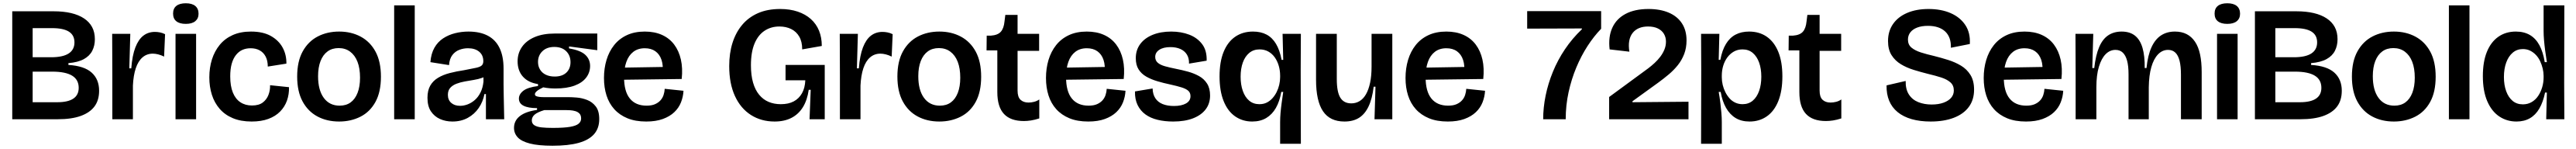

<svg xmlns="http://www.w3.org/2000/svg" viewBox="-20 -729 15775 911"><path d="M55 0V-660H308Q369 -660 415.5 -649Q462 -638 494.5 -616.5Q527 -595 544 -563.5Q561 -532 561 -489Q561 -450 545 -418.5Q529 -387 493.5 -367.5Q458 -348 399 -343V-332Q496 -326 541.5 -285Q587 -244 587 -174Q587 -116 558.5 -78Q530 -40 474 -20Q418 0 334 0ZM180 -104H331Q396 -104 429 -126Q462 -148 462 -192Q462 -242 421.5 -266.5Q381 -291 300 -291H180ZM180 -379H293Q365 -379 400.5 -402Q436 -425 436 -470Q436 -514 402 -535.5Q368 -557 299 -557H180Z M668 0V-265L667 -522H778L772 -311H784Q790 -390 809 -439Q828 -488 858 -511Q888 -534 929 -534Q943 -534 959 -531Q975 -528 991 -520L985 -383Q967 -392 949 -396.5Q931 -401 916 -401Q879 -401 852.5 -378Q826 -355 811.5 -311.5Q797 -268 794 -206V0Z M1055 0V-522H1181V0ZM1118 -583Q1080 -583 1060 -599Q1040 -615 1040 -646Q1040 -677 1060 -693Q1080 -709 1118 -709Q1156 -709 1176 -692.5Q1196 -676 1196 -645Q1196 -616 1176 -599.5Q1156 -583 1118 -583Z M1521 14Q1455 14 1406 -6.5Q1357 -27 1325 -64Q1293 -101 1277.5 -150Q1262 -199 1262 -256Q1262 -315 1278 -365.5Q1294 -416 1325.5 -454.5Q1357 -493 1405 -514.5Q1453 -536 1517 -536Q1591 -536 1639 -509Q1687 -482 1711 -438Q1735 -394 1734 -340L1620 -322Q1620 -358 1607 -383Q1594 -408 1570.5 -421Q1547 -434 1515 -434Q1487 -434 1464.5 -424Q1442 -414 1425 -392.5Q1408 -371 1399 -339Q1390 -307 1390 -262Q1390 -203 1406 -163.5Q1422 -124 1452 -104Q1482 -84 1523 -84Q1565 -84 1589 -102Q1613 -120 1624 -148.5Q1635 -177 1634 -208L1750 -196Q1751 -152 1737.5 -114Q1724 -76 1695.5 -47Q1667 -18 1623.5 -2Q1580 14 1521 14Z M2057 14Q1982 14 1924 -17Q1866 -48 1833 -109Q1800 -170 1800 -261Q1800 -354 1834 -415Q1868 -476 1926 -506Q1984 -536 2057 -536Q2131 -536 2189 -505Q2247 -474 2280 -413Q2313 -352 2313 -260Q2313 -167 2279.5 -106Q2246 -45 2187.5 -15.5Q2129 14 2057 14ZM2060 -83Q2100 -83 2127.5 -103Q2155 -123 2170 -161.5Q2185 -200 2185 -254Q2185 -311 2169.5 -351Q2154 -391 2124.5 -413Q2095 -435 2054 -435Q2014 -435 1986 -414.5Q1958 -394 1943 -355.5Q1928 -317 1928 -263Q1928 -178 1963 -130.5Q1998 -83 2060 -83Z M2394 0V-696H2520V0Z M2751 14Q2709 14 2674.5 -1.5Q2640 -17 2619 -48.5Q2598 -80 2598 -131Q2598 -176 2615 -205.5Q2632 -235 2663 -253.5Q2694 -272 2735 -282.5Q2776 -293 2823 -300Q2871 -309 2896 -314.5Q2921 -320 2930.5 -329Q2940 -338 2940 -355Q2940 -392 2914.5 -413Q2889 -434 2846 -434Q2819 -434 2793.5 -424.5Q2768 -415 2750.5 -392.5Q2733 -370 2730 -331L2616 -349Q2620 -401 2640.5 -437Q2661 -473 2694 -494.5Q2727 -516 2767 -526Q2807 -536 2849 -536Q2919 -536 2967 -511Q3015 -486 3039.5 -435.5Q3064 -385 3064 -310V-214Q3064 -179 3065 -143Q3066 -107 3066.5 -71Q3067 -35 3068 0H2956Q2956 -37 2956 -74.5Q2956 -112 2956 -154H2947Q2938 -107 2912 -69Q2886 -31 2845 -8.5Q2804 14 2751 14ZM2798 -82Q2821 -82 2844.5 -91Q2868 -100 2888.5 -118Q2909 -136 2923 -164Q2937 -192 2941 -230V-273L2967 -275Q2955 -261 2932.5 -253Q2910 -245 2882.5 -240.5Q2855 -236 2827 -231Q2799 -226 2775.5 -217Q2752 -208 2737.5 -192Q2723 -176 2723 -149Q2723 -118 2743.5 -100Q2764 -82 2798 -82Z M3364 162Q3277 162 3225 148.5Q3173 135 3150.5 110.5Q3128 86 3128 53Q3128 9 3163.5 -19Q3199 -47 3269 -57V-68Q3215 -68 3186.5 -82.5Q3158 -97 3158 -126Q3158 -153 3185 -174Q3212 -195 3275 -203V-215Q3215 -224 3182.5 -260.5Q3150 -297 3150 -354Q3150 -404 3177 -442.5Q3204 -481 3255 -502.5Q3306 -524 3378 -524H3638V-422L3465 -445V-433Q3536 -421 3565 -393.5Q3594 -366 3594 -326Q3594 -286 3570 -254.5Q3546 -223 3498.5 -205.5Q3451 -188 3382 -188Q3364 -188 3346 -189.5Q3328 -191 3307 -195Q3281 -183 3268.5 -172.5Q3256 -162 3256 -153Q3256 -145 3263.5 -141.5Q3271 -138 3283.5 -136.5Q3296 -135 3311 -135H3463Q3482 -135 3513 -132.5Q3544 -130 3575.5 -118Q3607 -106 3628.5 -78.5Q3650 -51 3650 -1Q3650 55 3618.5 91Q3587 127 3524 144.5Q3461 162 3364 162ZM3365 53Q3434 53 3471.5 46.5Q3509 40 3524 27Q3539 14 3539 -4Q3539 -24 3529 -34.5Q3519 -45 3503.5 -49.5Q3488 -54 3472 -55Q3456 -56 3443 -56H3314Q3271 -43 3254 -28Q3237 -13 3237 7Q3237 27 3253 37Q3269 47 3297.5 50Q3326 53 3365 53ZM3377 -261Q3423 -261 3448.5 -285Q3474 -309 3474 -349Q3474 -390 3447.5 -416Q3421 -442 3375 -442Q3329 -442 3302 -416Q3275 -390 3275 -350Q3275 -324 3287.5 -303.5Q3300 -283 3323 -272Q3346 -261 3377 -261Z M3938 14Q3871 14 3822.5 -6Q3774 -26 3742 -61.5Q3710 -97 3694.5 -145.5Q3679 -194 3679 -252Q3679 -311 3694.5 -362.5Q3710 -414 3741 -453Q3772 -492 3819 -514Q3866 -536 3929 -536Q3989 -536 4034.5 -515.5Q4080 -495 4109 -456.5Q4138 -418 4150 -365Q4162 -312 4155 -246L3759 -241V-315L4066 -320L4038 -277Q4043 -328 4031.5 -362.5Q4020 -397 3994 -415.5Q3968 -434 3929 -434Q3887 -434 3858.5 -412Q3830 -390 3816 -350.5Q3802 -311 3802 -257Q3802 -170 3837.5 -126.5Q3873 -83 3940 -83Q3971 -83 3991.5 -92Q4012 -101 4025 -115.5Q4038 -130 4044 -148.5Q4050 -167 4051 -186L4166 -174Q4164 -137 4150.5 -103Q4137 -69 4109.5 -43Q4082 -17 4039.5 -1.5Q3997 14 3938 14Z M4724 14Q4642 14 4579 -26Q4516 -66 4481 -142Q4446 -218 4446 -325Q4446 -403 4466 -466.5Q4486 -530 4525 -576.5Q4564 -623 4622 -648.5Q4680 -674 4758 -674Q4818 -674 4865.5 -658Q4913 -642 4946 -612.5Q4979 -583 4996 -541.5Q5013 -500 5013 -448L4893 -427Q4893 -474 4875 -505Q4857 -536 4825.5 -551.5Q4794 -567 4753 -567Q4702 -567 4662.5 -541Q4623 -515 4601 -462.5Q4579 -410 4579 -330Q4579 -269 4592 -224Q4605 -179 4629.5 -149.5Q4654 -120 4687.5 -106Q4721 -92 4762 -92Q4809 -92 4841 -109Q4873 -126 4891.5 -158.5Q4910 -191 4912 -238H4791V-332H5031V-218V0H4938L4945 -180H4933Q4924 -117 4897.5 -74Q4871 -31 4827.5 -8.5Q4784 14 4724 14Z M5124 0V-265L5123 -522H5234L5228 -311H5240Q5246 -390 5265 -439Q5284 -488 5314 -511Q5344 -534 5385 -534Q5399 -534 5415 -531Q5431 -528 5447 -520L5441 -383Q5423 -392 5405 -396.5Q5387 -401 5372 -401Q5335 -401 5308.5 -378Q5282 -355 5267.5 -311.5Q5253 -268 5250 -206V0Z M5733 14Q5658 14 5600 -17Q5542 -48 5509 -109Q5476 -170 5476 -261Q5476 -354 5510 -415Q5544 -476 5602 -506Q5660 -536 5733 -536Q5807 -536 5865 -505Q5923 -474 5956 -413Q5989 -352 5989 -260Q5989 -167 5955.5 -106Q5922 -45 5863.5 -15.5Q5805 14 5733 14ZM5736 -83Q5776 -83 5803.5 -103Q5831 -123 5846 -161.5Q5861 -200 5861 -254Q5861 -311 5845.5 -351Q5830 -391 5800.5 -413Q5771 -435 5730 -435Q5690 -435 5662 -414.5Q5634 -394 5619 -355.5Q5604 -317 5604 -263Q5604 -178 5639 -130.5Q5674 -83 5736 -83Z M6251 11Q6169 11 6128.5 -32.5Q6088 -76 6088 -166V-421H6022L6023 -511H6048Q6091 -514 6109.5 -535Q6128 -556 6132 -598L6137 -638H6212V-522H6344V-418H6212V-175Q6212 -136 6230 -119Q6248 -102 6279 -102Q6296 -102 6313.5 -106.5Q6331 -111 6345 -121V-5Q6317 4 6294 7.5Q6271 11 6251 11Z M6645 14Q6578 14 6529.5 -6Q6481 -26 6449 -61.5Q6417 -97 6401.5 -145.5Q6386 -194 6386 -252Q6386 -311 6401.5 -362.5Q6417 -414 6448 -453Q6479 -492 6526 -514Q6573 -536 6636 -536Q6696 -536 6741.5 -515.5Q6787 -495 6816 -456.5Q6845 -418 6857 -365Q6869 -312 6862 -246L6466 -241V-315L6773 -320L6745 -277Q6750 -328 6738.5 -362.5Q6727 -397 6701 -415.5Q6675 -434 6636 -434Q6594 -434 6565.5 -412Q6537 -390 6523 -350.5Q6509 -311 6509 -257Q6509 -170 6544.5 -126.5Q6580 -83 6647 -83Q6678 -83 6698.5 -92Q6719 -101 6732 -115.5Q6745 -130 6751 -148.5Q6757 -167 6758 -186L6873 -174Q6871 -137 6857.5 -103Q6844 -69 6816.5 -43Q6789 -17 6746.5 -1.5Q6704 14 6645 14Z M7165 14Q7113 14 7069.5 3.5Q7026 -7 6995 -29.5Q6964 -52 6947 -87Q6930 -122 6931 -170L7039 -188Q7040 -152 7056 -128Q7072 -104 7101 -92.5Q7130 -81 7170 -81Q7216 -81 7243.5 -96.5Q7271 -112 7271 -141Q7271 -162 7257.5 -174Q7244 -186 7217 -194.5Q7190 -203 7149 -212Q7106 -221 7067.5 -232.5Q7029 -244 6999.5 -261Q6970 -278 6953 -305Q6936 -332 6936 -373Q6936 -423 6963 -459.5Q6990 -496 7039 -516Q7088 -536 7153 -536Q7214 -536 7263.5 -517Q7313 -498 7342.5 -459Q7372 -420 7370 -358L7262 -340Q7263 -373 7249 -395.5Q7235 -418 7209 -429.5Q7183 -441 7148 -441Q7105 -441 7080 -424.5Q7055 -408 7055 -381Q7055 -359 7070.5 -345.5Q7086 -332 7114.5 -324Q7143 -316 7183 -308Q7219 -301 7255.5 -291Q7292 -281 7323 -264Q7354 -247 7372.5 -218Q7391 -189 7391 -145Q7391 -96 7364 -60.5Q7337 -25 7286.5 -5.5Q7236 14 7165 14Z M7820 150V18Q7820 -9 7822.5 -38.5Q7825 -68 7829.5 -100.5Q7834 -133 7839 -167H7827Q7817 -109 7794 -69Q7771 -29 7735 -7.5Q7699 14 7649 14Q7590 14 7544.5 -17.5Q7499 -49 7474 -111Q7449 -173 7449 -262Q7449 -351 7474 -412Q7499 -473 7545 -504.5Q7591 -536 7654 -536Q7702 -536 7737 -517.5Q7772 -499 7795 -460.5Q7818 -422 7829 -363H7839L7835 -522H7947L7946 -303L7947 150ZM7693 -92Q7718 -92 7737.5 -101.5Q7757 -111 7772.5 -128Q7788 -145 7798.5 -166Q7809 -187 7814.5 -210.5Q7820 -234 7820 -257V-267Q7820 -298 7811.5 -327Q7803 -356 7787 -378.5Q7771 -401 7747.5 -414Q7724 -427 7694 -427Q7657 -427 7631 -405.5Q7605 -384 7591.5 -346.5Q7578 -309 7578 -260Q7578 -211 7591.5 -173Q7605 -135 7630.5 -113.5Q7656 -92 7693 -92Z M8214 14Q8125 14 8082.5 -49Q8040 -112 8040 -241V-522H8167V-246Q8167 -167 8188.5 -132Q8210 -97 8256 -97Q8284 -97 8307 -111Q8330 -125 8346 -153Q8362 -181 8371 -223Q8380 -265 8380 -322V-522H8507V-240V0H8398L8404 -199H8393Q8384 -125 8361.5 -78Q8339 -31 8303 -8.5Q8267 14 8214 14Z M8847 14Q8780 14 8731.5 -6Q8683 -26 8651 -61.5Q8619 -97 8603.5 -145.5Q8588 -194 8588 -252Q8588 -311 8603.5 -362.5Q8619 -414 8650 -453Q8681 -492 8728 -514Q8775 -536 8838 -536Q8898 -536 8943.5 -515.5Q8989 -495 9018 -456.5Q9047 -418 9059 -365Q9071 -312 9064 -246L8668 -241V-315L8975 -320L8947 -277Q8952 -328 8940.5 -362.5Q8929 -397 8903 -415.5Q8877 -434 8838 -434Q8796 -434 8767.5 -412Q8739 -390 8725 -350.5Q8711 -311 8711 -257Q8711 -170 8746.5 -126.5Q8782 -83 8849 -83Q8880 -83 8900.5 -92Q8921 -101 8934 -115.5Q8947 -130 8953 -148.5Q8959 -167 8960 -186L9075 -174Q9073 -137 9059.5 -103Q9046 -69 9018.5 -43Q8991 -17 8948.5 -1.5Q8906 14 8847 14Z M9431 0Q9431 -71 9446 -144.5Q9461 -218 9490.5 -290Q9520 -362 9564.5 -428Q9609 -494 9668 -550V-555L9333 -554V-661H9786V-553Q9742 -508 9703 -448Q9664 -388 9634 -316.5Q9604 -245 9586.5 -165Q9569 -85 9569 0Z M9835 0V-136L10074 -311Q10094 -326 10113.5 -344Q10133 -362 10148.5 -382.5Q10164 -403 10173.5 -426Q10183 -449 10183 -475Q10183 -501 10170.5 -522Q10158 -543 10133.5 -555Q10109 -567 10073 -567Q10042 -567 10018 -557Q9994 -547 9978.5 -527Q9963 -507 9958 -478.5Q9953 -450 9959 -413L9838 -427Q9829 -503 9854 -558.5Q9879 -614 9935.5 -644Q9992 -674 10076 -674Q10148 -674 10200.5 -651.5Q10253 -629 10281 -586Q10309 -543 10309 -482Q10309 -436 10294.5 -398.5Q10280 -361 10255.5 -330.5Q10231 -300 10200 -274Q10169 -248 10136 -224L9978 -110V-104L10321 -107V0Z M10398 150 10399 -297 10398 -522H10510L10506 -363H10516Q10527 -422 10550.5 -460.5Q10574 -499 10609.5 -517.5Q10645 -536 10692 -536Q10755 -536 10800.5 -504.5Q10846 -473 10871 -412Q10896 -351 10896 -262Q10896 -173 10871 -111Q10846 -49 10800.5 -17.5Q10755 14 10695 14Q10645 14 10609.5 -7.5Q10574 -29 10551 -69.5Q10528 -110 10518 -167H10506Q10512 -133 10516 -100.5Q10520 -68 10522.5 -38.5Q10525 -9 10525 17V150ZM10652 -92Q10689 -92 10714.5 -113.5Q10740 -135 10753.5 -173Q10767 -211 10767 -260Q10767 -309 10753.5 -346.5Q10740 -384 10714.5 -405.5Q10689 -427 10652 -427Q10622 -427 10598.5 -413.5Q10575 -400 10558.5 -377.5Q10542 -355 10533.5 -326.5Q10525 -298 10525 -267V-256Q10525 -233 10530.5 -210Q10536 -187 10546.5 -166Q10557 -145 10572 -128Q10587 -111 10607.5 -101.5Q10628 -92 10652 -92Z M11163 11Q11081 11 11040.5 -32.5Q11000 -76 11000 -166V-421H10934L10935 -511H10960Q11003 -514 11021.5 -535Q11040 -556 11044 -598L11049 -638H11124V-522H11256V-418H11124V-175Q11124 -136 11142 -119Q11160 -102 11191 -102Q11208 -102 11225.5 -106.5Q11243 -111 11257 -121V-5Q11229 4 11206 7.5Q11183 11 11163 11Z M11804 14Q11739 14 11688 -0.5Q11637 -15 11602 -43.5Q11567 -72 11550 -113Q11533 -154 11534 -207L11651 -234Q11650 -183 11671 -151Q11692 -119 11728.5 -104.5Q11765 -90 11810 -90Q11852 -90 11882.5 -101Q11913 -112 11929.5 -131Q11946 -150 11946 -176Q11946 -207 11925 -225.5Q11904 -244 11868 -255.5Q11832 -267 11789 -277Q11745 -288 11701 -301.5Q11657 -315 11621.5 -336.5Q11586 -358 11564.5 -392Q11543 -426 11543 -478Q11543 -538 11573.5 -582Q11604 -626 11660 -650Q11716 -674 11791 -674Q11868 -674 11926 -649Q11984 -624 12016 -576.5Q12048 -529 12044 -460L11928 -437Q11929 -470 11920 -495Q11911 -520 11892.5 -537Q11874 -554 11847.5 -562.5Q11821 -571 11788 -571Q11749 -571 11721.5 -560.5Q11694 -550 11679.5 -531Q11665 -512 11665 -487Q11665 -456 11686.5 -438Q11708 -420 11744 -408.5Q11780 -397 11824 -387Q11868 -376 11911 -362.5Q11954 -349 11990 -327.5Q12026 -306 12048 -270.5Q12070 -235 12070 -181Q12070 -119 12038 -75.5Q12006 -32 11946 -9Q11886 14 11804 14Z M12388 14Q12321 14 12272.5 -6Q12224 -26 12192 -61.5Q12160 -97 12144.5 -145.5Q12129 -194 12129 -252Q12129 -311 12144.5 -362.5Q12160 -414 12191 -453Q12222 -492 12269 -514Q12316 -536 12379 -536Q12439 -536 12484.5 -515.5Q12530 -495 12559 -456.5Q12588 -418 12600 -365Q12612 -312 12605 -246L12209 -241V-315L12516 -320L12488 -277Q12493 -328 12481.5 -362.5Q12470 -397 12444 -415.5Q12418 -434 12379 -434Q12337 -434 12308.5 -412Q12280 -390 12266 -350.5Q12252 -311 12252 -257Q12252 -170 12287.5 -126.5Q12323 -83 12390 -83Q12421 -83 12441.5 -92Q12462 -101 12475 -115.5Q12488 -130 12494 -148.5Q12500 -167 12501 -186L12616 -174Q12614 -137 12600.5 -103Q12587 -69 12559.5 -43Q12532 -17 12489.5 -1.5Q12447 14 12388 14Z M12692 0V-282L12691 -522H12800L12794 -313H12806Q12815 -392 12836 -441Q12857 -490 12891.5 -513Q12926 -536 12974 -536Q13024 -536 13055.5 -511Q13087 -486 13101.5 -436.5Q13116 -387 13115 -313H13126Q13134 -391 13156.5 -440Q13179 -489 13215 -512.5Q13251 -536 13300 -536Q13341 -536 13371.5 -520.5Q13402 -505 13423 -474Q13444 -443 13454 -396.5Q13464 -350 13464 -288V0H13337V-273Q13337 -324 13328.5 -357.5Q13320 -391 13302.5 -407.5Q13285 -424 13258 -424Q13223 -424 13196.5 -396.5Q13170 -369 13155.5 -318.5Q13141 -268 13140 -196V0H13016V-275Q13016 -326 13007 -358.5Q12998 -391 12980.5 -407.5Q12963 -424 12936 -424Q12902 -424 12876 -398Q12850 -372 12834.5 -321Q12819 -270 12819 -195V0Z M13558 0V-522H13684V0ZM13621 -583Q13583 -583 13563 -599Q13543 -615 13543 -646Q13543 -677 13563 -693Q13583 -709 13621 -709Q13659 -709 13679 -692.5Q13699 -676 13699 -645Q13699 -616 13679 -599.5Q13659 -583 13621 -583Z M13790 0V-660H14043Q14104 -660 14150.5 -649Q14197 -638 14229.5 -616.5Q14262 -595 14279 -563.5Q14296 -532 14296 -489Q14296 -450 14280 -418.5Q14264 -387 14228.5 -367.5Q14193 -348 14134 -343V-332Q14231 -326 14276.5 -285Q14322 -244 14322 -174Q14322 -116 14293.5 -78Q14265 -40 14209 -20Q14153 0 14069 0ZM13915 -104H14066Q14131 -104 14164 -126Q14197 -148 14197 -192Q14197 -242 14156.5 -266.5Q14116 -291 14035 -291H13915ZM13915 -379H14028Q14100 -379 14135.5 -402Q14171 -425 14171 -470Q14171 -514 14137 -535.5Q14103 -557 14034 -557H13915Z M14641 14Q14566 14 14508 -17Q14450 -48 14417 -109Q14384 -170 14384 -261Q14384 -354 14418 -415Q14452 -476 14510 -506Q14568 -536 14641 -536Q14715 -536 14773 -505Q14831 -474 14864 -413Q14897 -352 14897 -260Q14897 -167 14863.5 -106Q14830 -45 14771.5 -15.5Q14713 14 14641 14ZM14644 -83Q14684 -83 14711.5 -103Q14739 -123 14754 -161.5Q14769 -200 14769 -254Q14769 -311 14753.5 -351Q14738 -391 14708.5 -413Q14679 -435 14638 -435Q14598 -435 14570 -414.5Q14542 -394 14527 -355.5Q14512 -317 14512 -263Q14512 -178 14547 -130.5Q14582 -83 14644 -83Z M14978 0V-696H15104V0Z M15392 14Q15333 14 15286.5 -17Q15240 -48 15213 -110Q15186 -172 15186 -264Q15186 -351 15210.5 -411.5Q15235 -472 15280.5 -504Q15326 -536 15388 -536Q15438 -536 15474 -515Q15510 -494 15532.5 -452.5Q15555 -411 15565 -349H15578Q15572 -387 15567.5 -420.5Q15563 -454 15560.5 -484.5Q15558 -515 15558 -540V-696H15685L15684 -221L15685 0H15574L15578 -163H15567Q15555 -105 15532 -65.5Q15509 -26 15474 -6Q15439 14 15392 14ZM15431 -91Q15461 -91 15485 -105Q15509 -119 15525 -143Q15541 -167 15549.5 -196Q15558 -225 15558 -255V-265Q15558 -287 15552.5 -310Q15547 -333 15537 -354.5Q15527 -376 15511.5 -392.5Q15496 -409 15476 -419Q15456 -429 15431 -429Q15395 -429 15369 -407Q15343 -385 15329 -346.5Q15315 -308 15315 -258Q15315 -209 15329 -171Q15343 -133 15368.5 -112Q15394 -91 15431 -91Z"/></svg>

Font: Bricolage Grotesque 72pt SemiBold
Style: Regular
Weight: 600
Version: Version 1.001;gftools[0.9.33.dev8+g029e19f]